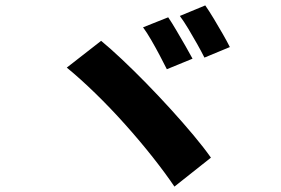

<svg xmlns="http://www.w3.org/2000/svg" viewBox="-20 -757 1040 710"><path d="M602 -693Q615 -674 632 -645Q649 -616 665.5 -587.5Q682 -559 692 -540L597 -501Q586 -523 571 -551.5Q556 -580 539.5 -608.5Q523 -637 509 -656ZM739 -737Q753 -717 770.5 -688Q788 -659 804 -631Q820 -603 830 -583L736 -544Q725 -566 709 -594.5Q693 -623 676.5 -650.5Q660 -678 645 -698ZM354 -606Q388 -578 431 -537.5Q474 -497 520.5 -449.5Q567 -402 612 -352.5Q657 -303 695.5 -257Q734 -211 760 -174L625 -67Q592 -116 545 -175.5Q498 -235 443.5 -296Q389 -357 333 -411.5Q277 -466 227 -507Z"/></svg>

Font: Noto Sans JP ExtraBold
Style: Regular
Weight: 800
Designer: Ryoko NISHIZUKA  (kana, bopomofo & ideographs); Paul D. Hunt (Latin, Greek & Cyrillic); Sandoll Communications , Soo-you
Foundry: Adobe
Version: Version 2.004-H2;hotconv 1.0.118;makeotfexe 2.5.65603